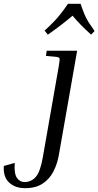

<svg xmlns="http://www.w3.org/2000/svg" viewBox="-172 -760 514 1003"><path d="M68 -468 72 -495H231L135 52Q127 97 107 136Q87 175 51 199Q15 223 -41 223Q-93 223 -124.5 193.5Q-156 164 -152 107L-95 91Q-99 146 -84 168.5Q-69 191 -44 191Q-8 191 15.5 163.5Q39 136 52 60L135 -414Q141 -448 139 -454.5Q137 -461 122 -463ZM322 -598 304 -579Q275 -605 251 -629.5Q227 -654 207 -678Q179 -654 147 -629.5Q115 -605 78 -579L61 -600Q90 -627 108.5 -646Q127 -665 144 -686.5Q161 -708 183 -740H249Q260 -708 269 -686Q278 -664 290.5 -644.5Q303 -625 322 -598Z"/></svg>

Font: Inria Serif
Style: Italic
Weight: 400
Italic angle: -10°
Designer: Black Foundry Team
Foundry: Black Foundry
Version: Version 1.000; ttfautohint (v1.8.3)